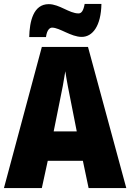

<svg xmlns="http://www.w3.org/2000/svg" viewBox="-20 -953 660 973"><path d="M128 -765H213C218 -803 233 -813 244 -813C282 -813 340 -766 394 -766C449 -766 492 -821 494 -933H409C403 -899 393 -885 378 -885C331 -885 281 -932 227 -932C149 -932 130 -845 128 -765ZM429 0H620L426 -715H192L0 0H192L222 -138H400ZM340 -434 369 -287H252L282 -436C293 -487 305 -551 311 -592C317 -549 330 -483 340 -434Z"/></svg>

Font: Noto Sans Khmer Condensed Black
Style: Regular
Weight: 900
Width: 3
Designer: Danh Hong and the Monotype Design Team
Foundry: Monotype Imaging Inc.
Version: Version 2.004